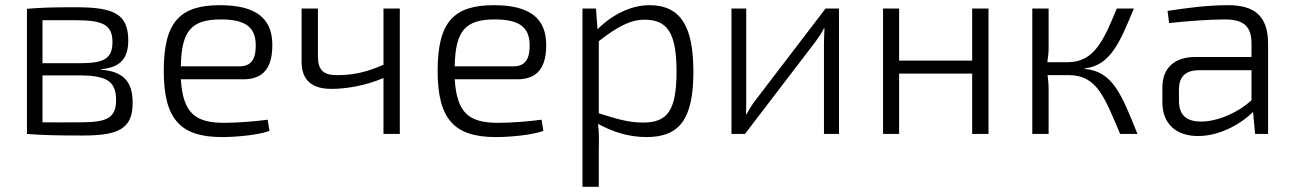

<svg xmlns="http://www.w3.org/2000/svg" viewBox="-20 -517 4995 741"><path d="M370 -250C444 -256 475 -292 475 -360C475 -462 422 -489 273 -489C187 -489 143 -488 84 -483V0C151 5 201 6 300 6C439 6 492 -21 492 -120C492 -197 461 -241 370 -248ZM144 -273V-439H271C376 -439 414 -422 414 -355C414 -289 380 -273 285 -273ZM144 -226H285C391 -226 428 -204 428 -131C428 -61 392 -45 291 -45C232 -44 180 -45 144 -45Z M920 -211C999 -211 1032 -259 1031 -346C1030 -446 968 -497 829 -497C675 -497 612 -433 612 -244C612 -58 675 12 837 12C892 12 979 4 1020 -12L1013 -55C967 -49 902 -43 845 -43C735 -43 686 -79 678 -211ZM678 -261C680 -398 719 -442 832 -442C926 -442 966 -413 967 -345C968 -297 955 -261 905 -261Z M1523 -484H1460V-267C1391 -237 1341 -227 1279 -227C1229 -227 1207 -247 1207 -298V-484H1144V-279C1144 -208 1183 -174 1259 -174C1316 -174 1390 -186 1460 -216V0H1523Z M1977 -211C2056 -211 2089 -259 2088 -346C2087 -446 2025 -497 1886 -497C1732 -497 1669 -433 1669 -244C1669 -58 1732 12 1894 12C1949 12 2036 4 2077 -12L2070 -55C2024 -49 1959 -43 1902 -43C1792 -43 1743 -79 1735 -211ZM1735 -261C1737 -398 1776 -442 1889 -442C1983 -442 2023 -413 2024 -345C2025 -297 2012 -261 1962 -261Z M2280 -484H2228V204H2291V57C2292 22 2292 -5 2288 -39C2350 -5 2412 12 2475 12C2601 12 2656 -55 2656 -240C2656 -414 2608 -497 2486 -497C2418 -497 2345 -463 2286 -404ZM2291 -358C2363 -414 2412 -441 2468 -441C2556 -441 2591 -389 2591 -241C2591 -89 2555 -44 2462 -44C2406 -44 2359 -58 2291 -80Z M3218 0V-484H3166L2894 -128C2883 -114 2871 -94 2861 -76H2859C2860 -98 2860 -117 2860 -138V-484H2803V0H2855L3128 -357C3139 -372 3152 -391 3160 -408H3162C3161 -387 3160 -368 3160 -348V0Z M3795 -484H3732V-283H3450V-484H3388V0H3450V-233H3732V0H3795Z M4166 -253C4266 -264 4302 -354 4356 -484H4290C4241 -365 4204 -277 4102 -277H4022C4025 -296 4027 -314 4027 -334V-484H3964V0H4027V-176C4027 -192 4025 -210 4023 -227H4106C4212 -226 4241 -147 4303 0H4370C4308 -154 4274 -242 4166 -251Z M4492 -428C4566 -436 4649 -442 4707 -442C4787 -442 4810 -409 4810 -348V-297H4593C4512 -297 4466 -254 4466 -179V-123C4466 -38 4520 8 4604 8C4694 8 4776 -45 4816 -85L4824 0H4874V-348C4874 -459 4818 -497 4719 -497C4637 -497 4552 -485 4486 -475ZM4530 -171C4530 -218 4552 -244 4603 -246H4810V-130C4753 -78 4672 -47 4615 -48C4557 -48 4530 -74 4530 -129Z"/></svg>

Font: SnT
Style: Regular
Weight: 300
Designer: Natanael Gama
Version: Version 1.001;PS 001.001;hotconv 1.0.70;makeotf.lib2.5.58329